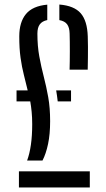

<svg xmlns="http://www.w3.org/2000/svg" viewBox="-20 -826 469 846"><path d="M99.4 -118.5Q110.4 -148.1 116.1 -187.9Q121.9 -227.7 121.9 -279.2Q121.9 -308 119.5 -332.8Q117.1 -357.6 113.3 -379.3H52.9V-427.7H102Q94 -461.6 85.2 -495.9Q76.4 -530.2 70.6 -571.2Q64.8 -612.3 64.9 -665.9Q65 -728.6 94.4 -764.2Q123.8 -799.7 188.3 -805.5V-737.6Q165.8 -732.9 155.3 -718.6Q144.8 -704.4 144.8 -677.9Q144.8 -622.8 153.2 -577.2Q161.6 -531.6 172.8 -488.3Q184.1 -445 192.5 -397.9Q200.9 -350.7 200.9 -292.4Q200.9 -234.9 191.8 -191.8Q182.8 -148.7 167.2 -118.5ZM63.4 0V-71.1H375.7V0ZM234.3 -379.3Q232.8 -391.9 231.2 -403.9Q229.6 -415.9 227.5 -427.7H293V-379.3ZM286.6 -518.9Q287.1 -535.7 287.4 -556.6Q287.6 -577.5 287.7 -599.5Q287.7 -621.5 287.5 -642Q287.3 -662.5 286.8 -677.9Q286.3 -704.7 275.7 -719Q265.1 -733.2 241.5 -737.4V-806Q306.5 -800.9 335.6 -767.6Q364.6 -734.3 366.7 -665.4Q367.6 -641.6 367.6 -619.5Q367.7 -597.3 367.4 -573.1Q367.1 -548.8 366.5 -518.9Z"/></svg>

Font: Big Shoulders Stencil Text Thin
Style: Regular
Weight: 100
Designer: Patric King
Foundry: XO Type Co
Version: Version 2.001